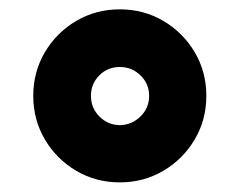

<svg xmlns="http://www.w3.org/2000/svg" viewBox="-20 -751 503 403"><path d="M231.4 -368.2Q181.2 -368.2 139.9 -392.6Q98.6 -417 74.2 -458.3Q49.8 -499.5 49.8 -549.8Q49.8 -600.1 74.2 -641.4Q98.6 -682.6 139.9 -707Q181.2 -731.4 231.4 -731.4Q281.7 -731.4 323 -707Q364.3 -682.6 388.7 -641.4Q413.1 -600.1 413.1 -549.8Q413.1 -499.5 388.7 -458.3Q364.3 -417 323 -392.6Q281.7 -368.2 231.4 -368.2ZM231.4 -488.3Q256.8 -488.8 274.9 -506.6Q293 -524.4 293 -549.8Q293 -575.2 274.9 -592.8Q256.8 -610.4 231.4 -610.4Q206.1 -610.4 188.5 -592.8Q170.9 -575.2 170.9 -549.8Q170.9 -524.4 188.5 -506.6Q206.1 -488.8 231.4 -488.3Z"/></svg>

Font: Inter Black
Style: Regular
Weight: 900
Designer: Rasmus Andersson
Foundry: rsms
Version: Version 4.000;git-a52131595